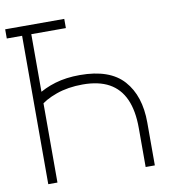

<svg xmlns="http://www.w3.org/2000/svg" viewBox="-81 -792 789 864"><g transform="rotate(-10 313.5 -360.0)"><path d="M0 -678V-720H270V-678ZM112 -720V-370L91 -402Q131.5 -429 181.8 -444Q232 -459 295 -459Q431.5 -459 494.2 -388.5Q557 -318 557 -196V0H515V-178Q515 -257.5 491.5 -310Q468 -362.5 420.5 -388.8Q373 -415 300 -415Q233 -415 179 -395.8Q125 -376.5 96 -349L112 -407V0H70V-720Z"/></g></svg>

Font: Manrope
Style: Regular
Weight: 400
Designer: Mikhail Sharanda
Foundry: Mikhail Sharanda
Version: Version 4.503